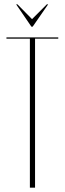

<svg xmlns="http://www.w3.org/2000/svg" viewBox="-20 -873 301 893"><path d="M251 -693H143V0H119V-693H10V-699H251ZM61 -853 129 -784 198 -853H204L132 -749H126L55 -853Z"/></svg>

Font: Moniqa Thin Display
Style: Regular
Weight: 100
Designer: Rajesh Rajput
Foundry: Rajesh Rajput
Version: Version 1.000